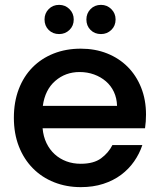

<svg xmlns="http://www.w3.org/2000/svg" viewBox="-20 -760 657 789"><path d="M307 -464Q249 -464 207 -427.5Q165 -391 156 -325H461Q460 -357 448 -382.5Q436 -408 415 -426Q394 -444 366.5 -454Q339 -464 307 -464ZM565 -164Q553 -128 531 -96.5Q509 -65 477.5 -41.5Q446 -18 404.5 -4.5Q363 9 312 9Q253 9 202.5 -11Q152 -31 115 -68.5Q78 -106 57.5 -158.5Q37 -211 37 -276Q37 -341 57 -393.5Q77 -446 113.5 -483Q150 -520 200.5 -540Q251 -560 312 -560Q371 -560 420 -540.5Q469 -521 504.5 -485.5Q540 -450 560 -400Q580 -350 580 -289Q580 -275 579 -261Q578 -247 576 -233H155Q158 -199 171 -172Q184 -145 205 -126Q226 -107 253 -97Q280 -87 312 -87Q365 -87 395.5 -109.5Q426 -132 442 -164ZM223 -620Q197 -620 180 -637Q163 -654 163 -680Q163 -705 180 -722.5Q197 -740 223 -740Q248 -740 265.5 -722.5Q283 -705 283 -680Q283 -654 265.5 -637Q248 -620 223 -620ZM395 -620Q369 -620 352 -637Q335 -654 335 -680Q335 -705 352 -722.5Q369 -740 395 -740Q420 -740 437.5 -722.5Q455 -705 455 -680Q455 -654 437.5 -637Q420 -620 395 -620Z"/></svg>

Font: SVN-Poppins Medium
Style: Regular
Weight: 500
Designer: Ninad Kale (Devanagari), Jonny Pinhorn (Latin)
Foundry: Indian Type Foundry
Version: Version 3.002 2017; ttfautohint (v1.8.3)